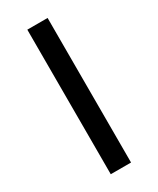

<svg xmlns="http://www.w3.org/2000/svg" viewBox="-225 -828 852 1033"><g transform="rotate(-30 201.0 -311.0)"><path d="M138 138H264V-760H138Z"/></g></svg>

Font: Braiins Sans
Style: Bold
Weight: 700
Designer: Mike Abbink, Paul van der Laan, Pieter van Rosmalen, Jiri Chlebus, Lubos Buracinsky
Foundry: Bold Monday, Sudetype
Version: Version 1.000;hotconv 1.0.109;makeotfexe 2.5.65596